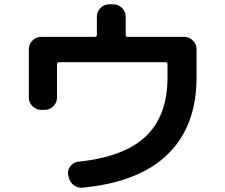

<svg xmlns="http://www.w3.org/2000/svg" viewBox="-20 -827 1040 886"><path d="M170 -320Q147 -320 130 -337Q113 -354 113 -377V-600Q113 -623 130 -640Q147 -657 170 -657H418Q427 -657 427 -665V-750Q427 -773 443.5 -790Q460 -807 483 -807H503Q526 -807 543 -790Q560 -773 560 -750V-665Q560 -657 569 -657H830Q853 -657 870 -640Q887 -623 887 -600V-470Q887 -245 754.5 -115.5Q622 14 361 39Q337 41 318.5 26Q300 11 296 -13L294 -21Q291 -43 305.5 -61Q320 -79 343 -81Q554 -103 653.5 -198.5Q753 -294 753 -470V-531Q753 -540 745 -540H252Q243 -540 243 -531V-377Q243 -354 226.5 -337Q210 -320 187 -320Z"/></svg>

Font: Rounded Mplus 1c Bold
Style: Bold
Weight: 700
Version: Version 1.059.20150529